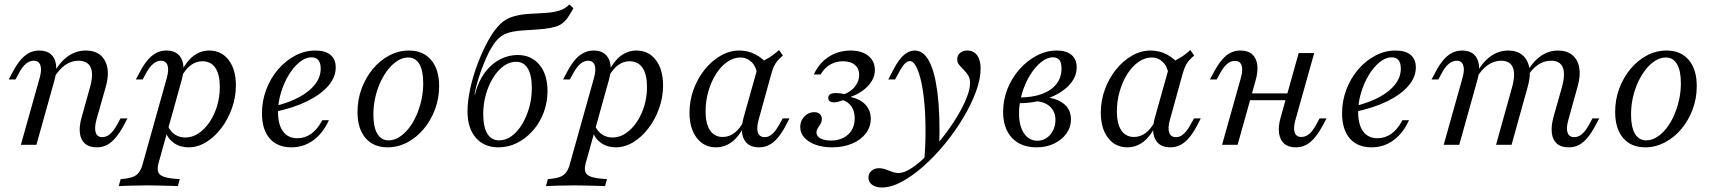

<svg xmlns="http://www.w3.org/2000/svg" viewBox="-20 -654 7734 867"><path d="M416.9 11.3Q383.1 11.3 363.7 -5.6Q344.4 -22.6 340.7 -53.2Q337.1 -83.9 348.4 -123.4L386.3 -259.7Q403.2 -318.5 389.5 -349.2Q375.8 -379.8 333.9 -379.8Q301.6 -379.8 273.4 -359.7Q245.2 -339.5 221 -299.2V-320.2Q249.2 -373.4 286.3 -399.6Q323.4 -425.8 367.7 -425.8Q428.2 -425.8 453.2 -381Q478.2 -336.3 458.1 -263.7L415.3 -112.9Q405.6 -76.6 412.1 -55.6Q418.5 -34.7 441.9 -34.7Q460.5 -34.7 477 -48.8Q493.5 -62.9 508.1 -89.5L524.2 -119.4H555.6L537.1 -84.7Q521 -54.8 502.8 -33.1Q484.7 -11.3 464.1 0Q443.5 11.3 416.9 11.3ZM74.2 0 158.9 -301.6Q169.4 -337.9 162.5 -358.9Q155.6 -379.8 132.3 -379.8Q113.7 -379.8 97.2 -366.1Q80.6 -352.4 66.1 -325L50 -295.2H19.4L37.9 -329.8Q54 -360.5 71.8 -381.9Q89.5 -403.2 110.5 -414.5Q131.5 -425.8 157.3 -425.8Q191.1 -425.8 210.1 -408.9Q229 -391.9 233.1 -361.7Q237.1 -331.5 225.8 -291.1L144.4 0Z M516.1 186.3 525 154.8Q557.3 152.4 576.6 146Q596 139.5 607.3 124.6Q618.5 109.7 625 83.9L733.1 -301.6Q743.5 -339.5 736.3 -359.7Q729 -379.8 706.5 -379.8Q688.7 -379.8 672.2 -366.1Q655.6 -352.4 640.3 -325L624.2 -295.2H593.5L612.1 -329.8Q628.2 -360.5 646 -381.9Q663.7 -403.2 684.7 -414.5Q705.6 -425.8 731.5 -425.8Q779.8 -425.8 798.8 -389.9Q817.7 -354 800 -291.1L696 82.3Q688.7 108.9 694.8 123.8Q700.8 138.7 724.2 145.6Q747.6 152.4 791.9 154.8L783.1 186.3Q769.4 185.5 747.2 185.1Q725 184.7 698.4 183.9Q671.8 183.1 645.2 183.1Q606.5 183.1 571 184.3Q535.5 185.5 516.1 186.3ZM831.5 11.3Q793.5 11.3 765.7 -8.1Q737.9 -27.4 727.4 -59.7L737.9 -85.5Q750 -59.7 770.2 -46.4Q790.3 -33.1 816.9 -33.1Q848.4 -33.1 876.2 -51.6Q904 -70.2 925.8 -102Q947.6 -133.9 960.1 -175Q972.6 -216.1 972.6 -262.1Q972.6 -317.7 952.4 -347.6Q932.3 -377.4 893.5 -377.4Q865.3 -377.4 841.1 -359.3Q816.9 -341.1 798.4 -305.6L800 -332.3Q822.6 -378.2 854.4 -402Q886.3 -425.8 925 -425.8Q979.8 -425.8 1012.5 -383.1Q1045.2 -340.3 1045.2 -268.5Q1045.2 -215.3 1027.4 -165.3Q1009.7 -115.3 979.4 -75.4Q949.2 -35.5 910.9 -12.1Q872.6 11.3 831.5 11.3Z M1296 11.3Q1232.3 11.3 1197.6 -29Q1162.9 -69.4 1162.9 -142.7Q1162.9 -198.4 1182.3 -249.6Q1201.6 -300.8 1235.5 -340.3Q1269.4 -379.8 1312.9 -402.8Q1356.5 -425.8 1404 -425.8Q1449.2 -425.8 1472.6 -406Q1496 -386.3 1496 -349.2Q1496 -305.6 1462.5 -266.5Q1429 -227.4 1367.7 -197.2Q1306.5 -166.9 1221.8 -149.2V-175Q1287.1 -191.1 1333.1 -216.5Q1379 -241.9 1403.6 -274.2Q1428.2 -306.5 1428.2 -344.4Q1428.2 -369.4 1417.7 -382.3Q1407.3 -395.2 1386.3 -395.2Q1359.7 -395.2 1332.7 -373.4Q1305.6 -351.6 1283.9 -315.7Q1262.1 -279.8 1248.8 -235.9Q1235.5 -191.9 1235.5 -148.4Q1235.5 -91.1 1258.1 -60.5Q1280.6 -29.8 1322.6 -29.8Q1357.3 -29.8 1385.5 -50Q1413.7 -70.2 1435.5 -111.3H1465.3Q1437.9 -51.6 1394.4 -20.2Q1350.8 11.3 1296 11.3Z M1730.6 11.3Q1666.1 11.3 1630.2 -31Q1594.4 -73.4 1594.4 -148.4Q1594.4 -204 1612.9 -254Q1631.5 -304 1663.7 -342.7Q1696 -381.5 1737.9 -403.6Q1779.8 -425.8 1826.6 -425.8Q1890.3 -425.8 1926.6 -383.5Q1962.9 -341.1 1962.9 -265.3Q1962.9 -209.7 1944.4 -160.1Q1925.8 -110.5 1893.5 -71.8Q1861.3 -33.1 1819 -10.9Q1776.6 11.3 1730.6 11.3ZM1734.7 -20.2Q1758.9 -20.2 1781.9 -34.3Q1804.8 -48.4 1824.6 -73Q1844.4 -97.6 1859.3 -130.6Q1874.2 -163.7 1882.7 -201.2Q1891.1 -238.7 1891.1 -278.2Q1891.1 -334.7 1873.8 -364.5Q1856.5 -394.4 1823.4 -394.4Q1799.2 -394.4 1776.2 -380.2Q1753.2 -366.1 1733.5 -341.5Q1713.7 -316.9 1698.4 -284.3Q1683.1 -251.6 1674.6 -213.7Q1666.1 -175.8 1666.1 -136.3Q1666.1 -79.8 1683.9 -50Q1701.6 -20.2 1734.7 -20.2Z M2230.6 11.3Q2166.1 11.3 2128.6 -31.9Q2091.1 -75 2091.1 -150.8Q2091.1 -197.6 2103.6 -254.8Q2116.1 -312.1 2137.9 -369Q2159.7 -425.8 2185.9 -473Q2212.1 -520.2 2239.5 -546Q2263.7 -569.4 2296.4 -579Q2329 -588.7 2365.3 -591.1Q2401.6 -593.5 2436.7 -595.2Q2471.8 -596.8 2501.6 -604.8Q2531.5 -612.9 2550.8 -633.9L2569.4 -616.9Q2555.6 -591.9 2544 -575Q2532.3 -558.1 2518.5 -548Q2504.8 -537.9 2484.7 -532.3Q2464.5 -526.6 2434.3 -523.4Q2404 -520.2 2358.9 -517.7Q2321 -516.1 2294.8 -510.9Q2268.5 -505.6 2250.4 -494.8Q2232.3 -483.9 2218.1 -466.1Q2204 -448.4 2189.5 -421.8Q2178.2 -399.2 2165.3 -368.1Q2152.4 -337.1 2141.1 -301.2Q2129.8 -265.3 2122.6 -228.2H2129L2123.4 -221.8Q2134.7 -269.4 2154.8 -304Q2175 -338.7 2201.6 -361.3Q2228.2 -383.9 2258.1 -394.8Q2287.9 -405.6 2317.7 -405.6Q2379 -405.6 2415.7 -361.7Q2452.4 -317.7 2452.4 -242.7Q2452.4 -191.9 2435.1 -146Q2417.7 -100 2386.7 -64.5Q2355.6 -29 2315.7 -8.9Q2275.8 11.3 2230.6 11.3ZM2233.9 -20.2Q2263.7 -20.2 2289.9 -39.1Q2316.1 -58.1 2336.7 -91.5Q2357.3 -125 2369.4 -167.3Q2381.5 -209.7 2381.5 -255.6Q2381.5 -314.5 2363.3 -344.8Q2345.2 -375 2309.7 -375Q2280.6 -375 2254 -355.6Q2227.4 -336.3 2206.9 -303.2Q2186.3 -270.2 2174.2 -227.8Q2162.1 -185.5 2162.1 -139.5Q2162.1 -80.6 2180.6 -50.4Q2199.2 -20.2 2233.9 -20.2Z M2445.2 186.3 2454 154.8Q2486.3 152.4 2505.6 146Q2525 139.5 2536.3 124.6Q2547.6 109.7 2554 83.9L2662.1 -301.6Q2672.6 -339.5 2665.3 -359.7Q2658.1 -379.8 2635.5 -379.8Q2617.7 -379.8 2601.2 -366.1Q2584.7 -352.4 2569.4 -325L2553.2 -295.2H2522.6L2541.1 -329.8Q2557.3 -360.5 2575 -381.9Q2592.7 -403.2 2613.7 -414.5Q2634.7 -425.8 2660.5 -425.8Q2708.9 -425.8 2727.8 -389.9Q2746.8 -354 2729 -291.1L2625 82.3Q2617.7 108.9 2623.8 123.8Q2629.8 138.7 2653.2 145.6Q2676.6 152.4 2721 154.8L2712.1 186.3Q2698.4 185.5 2676.2 185.1Q2654 184.7 2627.4 183.9Q2600.8 183.1 2574.2 183.1Q2535.5 183.1 2500 184.3Q2464.5 185.5 2445.2 186.3ZM2760.5 11.3Q2722.6 11.3 2694.8 -8.1Q2666.9 -27.4 2656.5 -59.7L2666.9 -85.5Q2679 -59.7 2699.2 -46.4Q2719.4 -33.1 2746 -33.1Q2777.4 -33.1 2805.2 -51.6Q2833.1 -70.2 2854.8 -102Q2876.6 -133.9 2889.1 -175Q2901.6 -216.1 2901.6 -262.1Q2901.6 -317.7 2881.5 -347.6Q2861.3 -377.4 2822.6 -377.4Q2794.4 -377.4 2770.2 -359.3Q2746 -341.1 2727.4 -305.6L2729 -332.3Q2751.6 -378.2 2783.5 -402Q2815.3 -425.8 2854 -425.8Q2908.9 -425.8 2941.5 -383.1Q2974.2 -340.3 2974.2 -268.5Q2974.2 -215.3 2956.5 -165.3Q2938.7 -115.3 2908.5 -75.4Q2878.2 -35.5 2839.9 -12.1Q2801.6 11.3 2760.5 11.3Z M3212.9 11.3Q3158.9 11.3 3126.2 -31.5Q3093.5 -74.2 3093.5 -145.2Q3093.5 -200 3112.1 -250.4Q3130.6 -300.8 3162.5 -340.3Q3194.4 -379.8 3234.7 -402.8Q3275 -425.8 3318.5 -425.8Q3358.1 -425.8 3392.3 -407.7Q3426.6 -389.5 3451.6 -357.3L3400.8 -314.5Q3394.4 -354 3373.4 -374.2Q3352.4 -394.4 3323.4 -394.4Q3292.7 -394.4 3264.1 -374.6Q3235.5 -354.8 3213.7 -320.6Q3191.9 -286.3 3179 -242.3Q3166.1 -198.4 3166.1 -150.8Q3166.1 -95.2 3186.3 -65.3Q3206.5 -35.5 3243.5 -35.5Q3272.6 -35.5 3296.8 -54Q3321 -72.6 3339.5 -108.9L3338.7 -82.3Q3316.9 -37.1 3284.7 -12.9Q3252.4 11.3 3212.9 11.3ZM3407.3 11.3Q3358.1 11.3 3339.5 -25Q3321 -61.3 3337.9 -123.4L3407.3 -370.2Q3430.6 -379.8 3454.4 -394.8Q3478.2 -409.7 3497.6 -428.2L3515.3 -403.2Q3500.8 -391.1 3491.1 -379.8Q3481.5 -368.5 3475 -354.4Q3468.5 -340.3 3462.9 -320.2L3405.6 -112.9Q3395.2 -75.8 3402.4 -55.2Q3409.7 -34.7 3433.1 -34.7Q3446.8 -34.7 3458.1 -41.9Q3469.4 -49.2 3479.4 -61.7Q3489.5 -74.2 3497.6 -89.5L3514.5 -119.4H3545.2L3523.4 -78.2Q3508.9 -51.6 3491.9 -31.5Q3475 -11.3 3454 0Q3433.1 11.3 3407.3 11.3Z M3736.3 11.3Q3695.2 11.3 3662.9 -0.4Q3630.6 -12.1 3612.1 -32.7Q3593.5 -53.2 3593.5 -80.6Q3593.5 -108.1 3612.1 -127.8Q3630.6 -147.6 3657.3 -147.6Q3672.6 -147.6 3681.9 -139.1Q3691.1 -130.6 3691.1 -116.9Q3691.1 -104 3685.1 -94.4Q3679 -84.7 3673 -75.4Q3666.9 -66.1 3666.9 -55.6Q3666.9 -37.9 3686.7 -28.2Q3706.5 -18.5 3737.9 -19.4Q3784.7 -21.8 3812.1 -48.8Q3839.5 -75.8 3839.5 -120.2Q3839.5 -150.8 3825.8 -171.8Q3812.1 -192.7 3787.1 -201.6Q3774.2 -196.8 3764.9 -194.4Q3755.6 -191.9 3746.8 -191.9Q3720.2 -191.9 3720.2 -212.1Q3720.2 -233.9 3755.6 -233.9Q3764.5 -233.9 3773.4 -232.7Q3782.3 -231.5 3793.5 -229Q3813.7 -237.1 3828.6 -250.4Q3843.5 -263.7 3851.6 -280.6Q3859.7 -297.6 3859.7 -315.3Q3859.7 -344.4 3840.3 -360.9Q3821 -377.4 3786.3 -377.4Q3754.8 -377.4 3729 -362.5Q3703.2 -347.6 3685.5 -317.7H3654.8Q3679 -370.2 3723 -398Q3766.9 -425.8 3821 -425.8Q3871 -425.8 3900.8 -402Q3930.6 -378.2 3930.6 -337.9Q3930.6 -300.8 3901.6 -268.1Q3872.6 -235.5 3821 -216.1Q3865.3 -206.5 3888.7 -180.6Q3912.1 -154.8 3912.1 -117.7Q3912.1 -80.6 3889.5 -51.2Q3866.9 -21.8 3827 -5.2Q3787.1 11.3 3736.3 11.3Z M3962.9 192.7Q3935.5 192.7 3918.5 180.6Q3901.6 168.5 3901.6 148.4Q3901.6 129 3915.3 117.3Q3929 105.6 3949.2 105.6Q3962.1 105.6 3973 108.9Q3983.9 112.1 3994.4 116.5Q4004.8 121 4015.7 124.2Q4026.6 127.4 4037.9 127.4Q4062.1 127.4 4095.2 106Q4128.2 84.7 4164.5 48.4Q4200.8 12.1 4235.5 -31.9Q4270.2 -75.8 4298.4 -121.8Q4326.6 -167.7 4343.5 -208.9Q4360.5 -250 4360.5 -279Q4360.5 -300 4351.6 -314.1Q4342.7 -328.2 4331.5 -339.1Q4320.2 -350 4311.3 -360.9Q4302.4 -371.8 4302.4 -386.3Q4302.4 -403.2 4314.9 -414.5Q4327.4 -425.8 4348.4 -425.8Q4376.6 -425.8 4392.3 -404.4Q4408.1 -383.1 4408.1 -344.4Q4408.1 -296.8 4386.7 -239.1Q4365.3 -181.5 4329 -121Q4292.7 -60.5 4246.8 -4.4Q4200.8 51.6 4150.8 96Q4100.8 140.3 4052.4 166.5Q4004 192.7 3962.9 192.7ZM4152.4 84.7Q4158.9 14.5 4159.3 -53.2Q4159.7 -121 4154.8 -179.8Q4150 -238.7 4140.3 -283.1Q4130.6 -327.4 4117.3 -352.8Q4104 -378.2 4088.7 -378.2Q4077.4 -378.2 4065.7 -366.5Q4054 -354.8 4038.7 -325.8L4021.8 -295.2H3991.1L4016.1 -342.7Q4038.7 -386.3 4062.1 -406Q4085.5 -425.8 4110.5 -425.8Q4150 -425.8 4175.8 -377.4Q4201.6 -329 4213.7 -231.5Q4225.8 -133.9 4221 12.9Q4210.5 25.8 4200 37.5Q4189.5 49.2 4177.8 60.9Q4166.1 72.6 4152.4 84.7Z M4660.5 11.3Q4589.5 11.3 4549.6 -31.5Q4509.7 -74.2 4509.7 -149.2Q4509.7 -203.2 4529.4 -252.8Q4549.2 -302.4 4583.9 -341.5Q4618.5 -380.6 4662.1 -403.2Q4705.6 -425.8 4752.4 -425.8Q4795.2 -425.8 4818.5 -406Q4841.9 -386.3 4841.9 -350Q4841.9 -304.8 4806.5 -268.1Q4771 -231.5 4711.3 -209.7Q4651.6 -187.9 4577.4 -187.9L4580.6 -213.7Q4641.1 -213.7 4684.3 -229.4Q4727.4 -245.2 4750.4 -274.6Q4773.4 -304 4773.4 -344.4Q4773.4 -370.2 4764.1 -382.7Q4754.8 -395.2 4734.7 -395.2Q4708.1 -395.2 4680.6 -373Q4653.2 -350.8 4630.6 -313.7Q4608.1 -276.6 4594.8 -231.5Q4581.5 -186.3 4581.5 -141.9Q4581.5 -85.5 4604 -52Q4626.6 -18.5 4664.5 -18.5Q4687.9 -18.5 4706 -31Q4724.2 -43.5 4735.1 -64.9Q4746 -86.3 4746 -112.1Q4746 -150.8 4720.2 -173.8Q4694.4 -196.8 4647.6 -197.6L4655.6 -214.5Q4704.8 -218.5 4741.1 -207.3Q4777.4 -196 4796.8 -172.6Q4816.1 -149.2 4816.1 -115.3Q4816.1 -79.8 4795.6 -51.2Q4775 -22.6 4739.9 -5.6Q4704.8 11.3 4660.5 11.3Z M5070.2 11.3Q5016.1 11.3 4983.5 -31.5Q4950.8 -74.2 4950.8 -145.2Q4950.8 -200 4969.4 -250.4Q4987.9 -300.8 5019.8 -340.3Q5051.6 -379.8 5091.9 -402.8Q5132.3 -425.8 5175.8 -425.8Q5215.3 -425.8 5249.6 -407.7Q5283.9 -389.5 5308.9 -357.3L5258.1 -314.5Q5251.6 -354 5230.6 -374.2Q5209.7 -394.4 5180.6 -394.4Q5150 -394.4 5121.4 -374.6Q5092.7 -354.8 5071 -320.6Q5049.2 -286.3 5036.3 -242.3Q5023.4 -198.4 5023.4 -150.8Q5023.4 -95.2 5043.5 -65.3Q5063.7 -35.5 5100.8 -35.5Q5129.8 -35.5 5154 -54Q5178.2 -72.6 5196.8 -108.9L5196 -82.3Q5174.2 -37.1 5141.9 -12.9Q5109.7 11.3 5070.2 11.3ZM5264.5 11.3Q5215.3 11.3 5196.8 -25Q5178.2 -61.3 5195.2 -123.4L5264.5 -370.2Q5287.9 -379.8 5311.7 -394.8Q5335.5 -409.7 5354.8 -428.2L5372.6 -403.2Q5358.1 -391.1 5348.4 -379.8Q5338.7 -368.5 5332.3 -354.4Q5325.8 -340.3 5320.2 -320.2L5262.9 -112.9Q5252.4 -75.8 5259.7 -55.2Q5266.9 -34.7 5290.3 -34.7Q5304 -34.7 5315.3 -41.9Q5326.6 -49.2 5336.7 -61.7Q5346.8 -74.2 5354.8 -89.5L5371.8 -119.4H5402.4L5380.6 -78.2Q5366.1 -51.6 5349.2 -31.5Q5332.3 -11.3 5311.3 0Q5290.3 11.3 5264.5 11.3Z M5498.4 0 5583.1 -301.6Q5593.5 -337.9 5586.7 -358.5Q5579.8 -379 5556.5 -379Q5537.9 -379 5521.8 -365.7Q5505.6 -352.4 5490.3 -325L5474.2 -295.2H5443.5L5462.1 -329.8Q5489.5 -380.6 5517.3 -403.2Q5545.2 -425.8 5581.5 -425.8Q5615.3 -425.8 5634.3 -408.9Q5653.2 -391.9 5657.3 -361.7Q5661.3 -331.5 5650 -291.1L5568.5 0ZM5588.7 -201.6 5597.6 -232.3H5829.8L5821 -201.6ZM5831.5 11.3Q5797.6 11.3 5778.6 -5.6Q5759.7 -22.6 5755.6 -53.2Q5751.6 -83.9 5762.9 -123.4L5844.4 -414.5H5914.5L5829.8 -112.9Q5819.4 -76.6 5826.2 -56Q5833.1 -35.5 5856.5 -35.5Q5875.8 -35.5 5891.5 -48.8Q5907.3 -62.1 5922.6 -89.5L5938.7 -119.4H5970.2L5951.6 -84.7Q5924.2 -34.7 5896 -11.7Q5867.7 11.3 5831.5 11.3Z M6173.4 11.3Q6109.7 11.3 6075 -29Q6040.3 -69.4 6040.3 -142.7Q6040.3 -198.4 6059.7 -249.6Q6079 -300.8 6112.9 -340.3Q6146.8 -379.8 6190.3 -402.8Q6233.9 -425.8 6281.5 -425.8Q6326.6 -425.8 6350 -406Q6373.4 -386.3 6373.4 -349.2Q6373.4 -305.6 6339.9 -266.5Q6306.5 -227.4 6245.2 -197.2Q6183.9 -166.9 6099.2 -149.2V-175Q6164.5 -191.1 6210.5 -216.5Q6256.5 -241.9 6281 -274.2Q6305.6 -306.5 6305.6 -344.4Q6305.6 -369.4 6295.2 -382.3Q6284.7 -395.2 6263.7 -395.2Q6237.1 -395.2 6210.1 -373.4Q6183.1 -351.6 6161.3 -315.7Q6139.5 -279.8 6126.2 -235.9Q6112.9 -191.9 6112.9 -148.4Q6112.9 -91.1 6135.5 -60.5Q6158.1 -29.8 6200 -29.8Q6234.7 -29.8 6262.9 -50Q6291.1 -70.2 6312.9 -111.3H6342.7Q6315.3 -51.6 6271.8 -20.2Q6228.2 11.3 6173.4 11.3Z M7063.7 11.3Q7029 11.3 7010.1 -5.6Q6991.1 -22.6 6987.5 -53.2Q6983.9 -83.9 6994.4 -123.4L7033.1 -260.5Q7049.2 -318.5 7037.1 -349.2Q7025 -379.8 6983.9 -379.8Q6950.8 -379.8 6922.6 -359.7Q6894.4 -339.5 6871.8 -300L6871 -321Q6898.4 -372.6 6935.1 -399.2Q6971.8 -425.8 7016.1 -425.8Q7055.6 -425.8 7080.2 -405.2Q7104.8 -384.7 7111.3 -348.4Q7117.7 -312.1 7104 -263.7L7062.1 -112.9Q7051.6 -75.8 7058.5 -55.2Q7065.3 -34.7 7088.7 -34.7Q7107.3 -34.7 7123.4 -48.4Q7139.5 -62.1 7154.8 -89.5L7171 -119.4H7201.6L7183.1 -84.7Q7166.9 -54.8 7149.2 -33.1Q7131.5 -11.3 7110.9 0Q7090.3 11.3 7063.7 11.3ZM6499.2 0 6583.9 -301.6Q6594.4 -337.9 6587.5 -358.9Q6580.6 -379.8 6557.3 -379.8Q6539.5 -379.8 6522.6 -366.1Q6505.6 -352.4 6491.1 -325L6475 -295.2H6444.4L6462.9 -329.8Q6479 -360.5 6496.8 -381.9Q6514.5 -403.2 6535.5 -414.5Q6556.5 -425.8 6582.3 -425.8Q6616.1 -425.8 6635.1 -408.9Q6654 -391.9 6658.1 -361.7Q6662.1 -331.5 6650.8 -291.1L6569.4 0ZM6735.5 0 6808.1 -260.5Q6824.2 -319.4 6811.3 -349.6Q6798.4 -379.8 6758.1 -379.8Q6725.8 -379.8 6697.6 -359.7Q6669.4 -339.5 6646 -300V-321Q6673.4 -372.6 6710.1 -399.2Q6746.8 -425.8 6790.3 -425.8Q6830.6 -425.8 6854.8 -405.2Q6879 -384.7 6885.9 -348.4Q6892.7 -312.1 6879 -263.7L6805.6 0Z M7409.7 11.3Q7345.2 11.3 7309.3 -31Q7273.4 -73.4 7273.4 -148.4Q7273.4 -204 7291.9 -254Q7310.5 -304 7342.7 -342.7Q7375 -381.5 7416.9 -403.6Q7458.9 -425.8 7505.6 -425.8Q7569.4 -425.8 7605.6 -383.5Q7641.9 -341.1 7641.9 -265.3Q7641.9 -209.7 7623.4 -160.1Q7604.8 -110.5 7572.6 -71.8Q7540.3 -33.1 7498 -10.9Q7455.6 11.3 7409.7 11.3ZM7413.7 -20.2Q7437.9 -20.2 7460.9 -34.3Q7483.9 -48.4 7503.6 -73Q7523.4 -97.6 7538.3 -130.6Q7553.2 -163.7 7561.7 -201.2Q7570.2 -238.7 7570.2 -278.2Q7570.2 -334.7 7552.8 -364.5Q7535.5 -394.4 7502.4 -394.4Q7478.2 -394.4 7455.2 -380.2Q7432.3 -366.1 7412.5 -341.5Q7392.7 -316.9 7377.4 -284.3Q7362.1 -251.6 7353.6 -213.7Q7345.2 -175.8 7345.2 -136.3Q7345.2 -79.8 7362.9 -50Q7380.6 -20.2 7413.7 -20.2Z"/></svg>

Font: Playfair 12pt Light
Style: Italic
Weight: 300
Italic angle: -15.6°
Designer: Claus Eggers Sørensen
Foundry: Claus Eggers Sørensen
Version: Version 2.000;gftools[0.9.28]